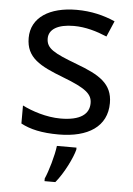

<svg xmlns="http://www.w3.org/2000/svg" viewBox="-54 -587 587 849"><g transform="rotate(5 239.5 -162.5)"><path d="M434 -148C434 -234 375 -269 273 -307C170 -346 135 -364 135 -409C135 -449 174 -474 246 -474C298 -474 348 -459 393 -440L423 -510C373 -532 317 -546 252 -546C132 -546 51 -495 51 -404C51 -316 113 -284 217 -244C322 -204 349 -180 349 -140C349 -92 311 -61 222 -61C159 -61 94 -83 52 -104V-24C93 -2 145 10 220 10C351 10 434 -44 434 -148ZM304 70V61H217C212 104 191 176 176 209V221H224C260 178 295 106 304 70Z"/></g></svg>

Font: Noto Sans Cuneiform
Style: Regular
Weight: 400
Designer: Monotype Design Team
Foundry: Monotype Imaging Inc.
Version: Version 2.001